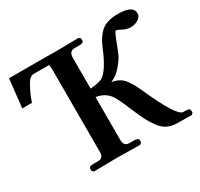

<svg xmlns="http://www.w3.org/2000/svg" viewBox="-142 -830 1052 1008"><g transform="rotate(-30 384.0 -326.0)"><path d="M751 1 665 0Q630.9 0 605 -12.5Q579.1 -24.9 558.6 -53.5Q538.1 -82 525.1 -107.4Q512.2 -132.8 492.2 -180.2Q456.5 -267.1 439 -289.6Q409.2 -326.7 359.9 -333V-74.2Q359.9 -35.2 392.1 -35.2H418Q447.8 -35.2 448.2 -22.9V-7.8L438 1Q337.9 -1 299.8 -1L158.2 1L147.9 -7.8V-22.9Q147.9 -35.2 178.2 -35.2H204.1Q236.3 -35.2 235.8 -74.2V-570.8Q235.8 -596.7 231.9 -601.1H139.2Q115.2 -601.1 95.2 -563Q71.3 -522 56.2 -474.1H-2.9L16.1 -646H171.9H230Q252.9 -645 295.9 -645L438 -647L448.2 -638.2V-623Q448.2 -610.8 418 -610.8H392.1Q359.9 -610.8 359.9 -570.8V-384.8Q407.7 -388.7 431.2 -398.9Q476.1 -425.8 522.9 -542Q544.9 -595.2 578.4 -624Q611.8 -652.8 681.2 -652.8Q771 -652.8 771 -603Q771 -584 750.5 -571Q730 -558.1 706.1 -558.1Q679.2 -558.1 657.2 -570.8Q636.2 -583 627 -583Q621.1 -583 600.1 -528.8Q585 -487.8 575 -465.3Q564.9 -442.9 536.4 -408.9Q507.8 -375 471.2 -359.9Q496.1 -356 515.1 -345.5Q534.2 -335 548.6 -314.9Q563 -294.9 570.6 -281Q578.1 -267.1 590.8 -238.8Q681.6 -34.7 720.2 -35.2H730Q759.8 -35.2 759.8 -22.9V-7.8Z"/></g></svg>

Font: Linux Libertine
Style: Bold
Weight: 700
Designer: Philipp H. Poll
Foundry: Philipp H. Poll
Version: Version 5.0.3